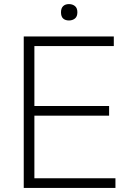

<svg xmlns="http://www.w3.org/2000/svg" viewBox="-20 -918 638 938"><path d="M317 -818Q299 -818 288.5 -827.5Q278 -837 278 -858Q278 -878 288.5 -888Q299 -898 317 -898Q334 -898 346 -888.5Q358 -879 358 -858Q358 -837 346 -827.5Q334 -818 317 -818ZM96 -740H536V-693H148V-400H513V-353H148V-47H544V0H96Z"/></svg>

Font: Encode Sans Normal
Style: ExtraLight
Weight: 200
Designer: Pablo Impallari, Andres Torresi
Foundry: Pablo Impallari, Andres Torresi
Version: Version 1.000; ttfautohint (v1.00) -l 8 -r 50 -G 200 -x 14 -